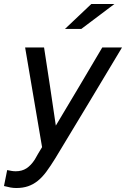

<svg xmlns="http://www.w3.org/2000/svg" viewBox="-61 -734 632 963"><path d="M0 0ZM113 67Q122 51 131 35.5Q140 20 150 4Q129 -121 107.5 -246Q86 -371 65 -496H160Q175 -397 190 -300Q205 -203 219 -104Q278 -203 336 -300Q394 -397 452 -496H551Q467 -356 384.5 -218.5Q302 -81 217 59Q193 98 172 126.5Q151 155 128.5 173Q106 191 80 200Q54 209 21 209Q6 209 -8 206.5Q-22 204 -41 199Q-37 179 -33 159Q-29 139 -25 119Q-11 122 -1.5 123.5Q8 125 18 125Q49 125 71.5 110.5Q94 96 113 67ZM397 -714H513L347 -589H265Z"/></svg>

Font: Rosa Sans
Style: Italic
Weight: 400
Italic angle: -12°
Designer: Pentagram / MCKL
Foundry: Pentagram / MCKL
Version: Version 1.005;September 16, 2019;FontCreator 11.5.0.2425 64-